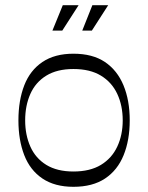

<svg xmlns="http://www.w3.org/2000/svg" viewBox="-20 -705 570 740"><path d="M263 15Q191 15 143.5 -17Q96 -49 73.5 -107Q51 -165 51 -241Q51 -318 73.5 -376Q96 -434 143.5 -466Q191 -498 263 -498Q337 -498 384.5 -466Q432 -434 456 -376Q480 -318 480 -241Q480 -165 456.5 -107Q433 -49 385 -17Q337 15 263 15ZM263 -44Q327 -44 369 -69.5Q411 -95 432 -140Q453 -185 453 -241Q453 -298 432 -343Q411 -388 369 -413.5Q327 -439 263 -439Q200 -439 158.5 -413.5Q117 -388 97 -343Q77 -298 77 -241Q77 -185 97 -140Q117 -95 158.5 -69.5Q200 -44 263 -44ZM220 -587H182L222 -685H283ZM334 -587H297L336 -685H397Z"/></svg>

Font: Ojuju
Style: Regular
Weight: 400
Designer: Chisaokwu Joboson, Mirko Velimirovic
Foundry: Udi Foundry
Version: Version 1.000